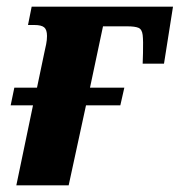

<svg xmlns="http://www.w3.org/2000/svg" viewBox="-20 -556 539 576"><path d="M29 0 79 -240H12L23 -293H91L113 -398Q116 -411 118.5 -423.5Q121 -436 121 -448Q121 -467 112.5 -474Q104 -481 83 -481H64L75 -536H499L472 -365H408L409 -397Q410 -434 408 -451Q406 -468 395.5 -472.5Q385 -477 362 -477H289L250 -293H353L341 -240H238L186 0Z"/></svg>

Font: Noto Serif Condensed ExtraBold
Style: Italic
Weight: 800
Width: 3
Italic angle: -12°
Designer: Monotype Design Team
Foundry: Monotype Imaging Inc.
Version: Version 2.014; ttfautohint (v1.8.4.7-5d5b)